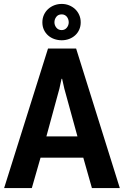

<svg xmlns="http://www.w3.org/2000/svg" viewBox="-20 -958 632 978"><path d="M293.5 -556.6 282.7 -506.8 216.3 -263.2H374.5L307.6 -506.8L296.4 -556.6ZM448.2 0 404.3 -154.8H186.5L142.1 0H1L224.6 -710.9H367.7L590.3 0ZM195.8 -844.2Q195.8 -864.7 203.6 -882.1Q211.4 -899.4 225.1 -911.9Q238.8 -924.3 256.6 -931.2Q274.4 -938 294.4 -938Q314.5 -938 332 -930.9Q349.6 -923.8 362.8 -911.4Q376 -898.9 383.5 -881.8Q391.1 -864.7 391.1 -844.2Q391.1 -823.7 383.5 -806.9Q376 -790 362.8 -778.1Q349.6 -766.1 332 -759.5Q314.5 -752.9 294.4 -752.9Q274.4 -752.9 256.3 -759.3Q238.3 -765.6 224.9 -777.6Q211.4 -789.6 203.6 -806.4Q195.8 -823.2 195.8 -844.2ZM257.3 -844.2Q257.3 -829.1 267.3 -816.9Q277.3 -804.7 294.4 -804.7Q302.2 -804.7 308.8 -807.9Q315.4 -811 320.1 -816.7Q324.7 -822.3 327.4 -829.3Q330.1 -836.4 330.1 -844.2Q330.1 -852.1 327.6 -859.4Q325.2 -866.7 320.8 -872.3Q316.4 -877.9 309.8 -881.3Q303.2 -884.8 294.4 -884.8Q276.4 -884.8 266.8 -872.3Q257.3 -859.9 257.3 -844.2Z"/></svg>

Font: Ufes Sans
Style: Bold
Weight: 700
Designer: Ricardo Esteves & Filipe Motta
Foundry: ProDesignUfes - Ricardo Esteves, Filipe Motta (This is a derivative work, based on Roboto family, by Christian Robertson
Version: Version 2.0